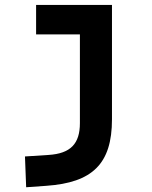

<svg xmlns="http://www.w3.org/2000/svg" viewBox="-20 -538 626 792"><path d="M87.9 234.4 170.9 228.5C360.4 215.3 441.9 138.7 441.9 -45.9V-517.6H128.9V-396H309.6V-30.3C309.6 55.2 271 95.2 180.7 101.1L83 107.4Z"/></svg>

Font: Cascadia Code
Style: Bold
Weight: 700
Monospace: yes
Designer: Aaron Bell
Foundry: Saja Typeworks
Version: Version 2404.023